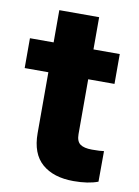

<svg xmlns="http://www.w3.org/2000/svg" viewBox="-78 -714 562 776"><g transform="rotate(10 202.5 -326.0)"><path d="M4.9 -405.8V-528.3H102.1V-660.6H265.6V-528.3H373.5V-405.8H265.6V-180.7Q265.6 -151.4 281.2 -139.9Q296.9 -128.4 329.6 -128.4Q364.7 -128.4 378.9 -130.9L378.4 -5.4Q338.9 9.8 278.3 9.8Q195.8 9.8 148.9 -31Q102.1 -71.8 102.1 -155.8V-405.8Z"/></g></svg>

Font: Bert Sans Black
Style: Regular
Weight: 900
Designer: Christian Robertson, Adam Twardoch, & Cristiano Sobral
Foundry: Google
Version: Version 12.135;January 10, 2020;FontCreator 12.0.0.2547 64-b